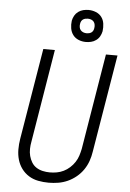

<svg xmlns="http://www.w3.org/2000/svg" viewBox="-63 -1021 727 1075"><g transform="rotate(5 300.0 -483.5)"><path d="M252 8Q222 8 193 2.5Q164 -3 140 -18Q116 -33 99.5 -55.5Q83 -78 75 -105.5Q67 -133 67 -163Q67 -193 72 -223L157 -735H222L136 -213Q132 -193 131.5 -172Q131 -151 136 -132Q141 -113 151 -96.5Q161 -80 177 -69.5Q193 -59 213 -54.5Q233 -50 253 -50Q273 -50 292.5 -53.5Q312 -57 330.5 -66Q349 -75 365 -89.5Q381 -104 392.5 -121.5Q404 -139 410 -158Q416 -177 420 -196L509 -735H574L483 -187Q479 -160 470 -134Q461 -108 445 -84.5Q429 -61 406.5 -42.5Q384 -24 358.5 -12.5Q333 -1 306 3.5Q279 8 252 8Q252 8 252 8Q252 8 252 8ZM391 -795Q369 -795 349.5 -803Q330 -811 318 -827Q306 -843 302.5 -864Q299 -885 302 -907Q305 -922 312.5 -935.5Q320 -949 333 -958.5Q346 -968 361 -971.5Q376 -975 391 -975Q412 -975 432 -967Q452 -959 464 -943Q476 -927 479 -906Q482 -885 479 -863Q476 -848 468.5 -834.5Q461 -821 448 -811.5Q435 -802 420 -798.5Q405 -795 391 -795ZM391 -844Q397 -844 404 -845.5Q411 -847 417 -851Q423 -855 426.5 -861.5Q430 -868 431 -875Q433 -885 431.5 -895Q430 -905 424.5 -912Q419 -919 410 -922.5Q401 -926 391 -926Q384 -926 377 -924.5Q370 -923 364 -919Q358 -915 354.5 -908.5Q351 -902 350 -895Q348 -885 349.5 -875Q351 -865 357 -858Q363 -851 372 -847.5Q381 -844 391 -844Z"/></g></svg>

Font: Iosevka SS04 Lt Ex Obl
Style: Regular
Weight: 300
Width: 7
Italic angle: -9°
Monospace: yes
Designer: Belleve Invis
Foundry: Belleve Invis
Version: Version 19.0.0; ttfautohint (v1.8.4)